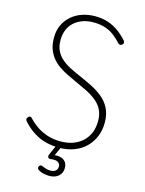

<svg xmlns="http://www.w3.org/2000/svg" viewBox="-189 -1223 1202 1596"><g transform="rotate(15 412.0 -424.5)"><path d="M414 19Q365 19 320 9.5Q275 0 235.5 -19Q196 -38 162.5 -64.5Q129 -91 100 -124Q92 -135 92.5 -143Q93 -151 103 -161Q114 -170 120.5 -169Q127 -168 139 -155Q172 -121 213 -93.5Q254 -66 304.5 -50.5Q355 -35 414 -35Q474 -35 521.5 -52.5Q569 -70 603 -102Q637 -134 655 -178.5Q673 -223 673 -279Q673 -337 651.5 -378Q630 -419 591.5 -449Q553 -479 506.5 -502Q460 -525 408 -548Q367 -566 328 -585.5Q289 -605 255 -628.5Q221 -652 195 -684Q169 -716 154 -757Q139 -798 139 -854Q139 -916 161.5 -964Q184 -1012 223.5 -1046Q263 -1080 314.5 -1097.5Q366 -1115 425 -1115Q488 -1115 539 -1097.5Q590 -1080 631 -1049.5Q672 -1019 706 -980Q712 -972 712.5 -964Q713 -956 703 -946Q694 -939 685.5 -939Q677 -939 669 -946Q638 -981 603 -1007.5Q568 -1034 524.5 -1048Q481 -1062 425 -1062Q371 -1062 329 -1046Q287 -1030 257.5 -1002.5Q228 -975 212.5 -936.5Q197 -898 197 -851Q196 -797 215 -758.5Q234 -720 266 -692.5Q298 -665 339.5 -643.5Q381 -622 426 -603Q482 -579 536 -552Q590 -525 634 -489.5Q678 -454 704 -403Q730 -352 730 -280Q730 -216 708 -161.5Q686 -107 644.5 -66Q603 -25 544.5 -3Q486 19 414 19ZM396 266Q379 266 352 261Q325 256 301 241Q293 235 291.5 227.5Q290 220 295 211Q300 203 306 200.5Q312 198 321 202Q336 208 354.5 214.5Q373 221 394 221Q425 221 440.5 207.5Q456 194 456 170Q456 147 436.5 134.5Q417 122 375 128Q366 129 361 127.5Q356 126 352 121Q348 114 348 108Q348 102 352 94L395 -4H439L390 106L374 94Q411 83 441 89Q471 95 489 115Q507 135 507 170Q507 199 493.5 220.5Q480 242 455.5 254Q431 266 396 266Z"/></g></svg>

Font: Playwrite FR Moderne ExtraLight
Style: Regular
Weight: 250
Version: Version 1.002